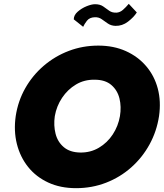

<svg xmlns="http://www.w3.org/2000/svg" viewBox="-20 -956 854 1002"><path d="M365 -855 414 -816Q420 -830 433.5 -847.5Q447 -865 474 -866Q495 -867 510.5 -856Q526 -845 542.5 -833.5Q559 -822 582 -821Q618 -820 648 -843Q678 -866 694 -891L652 -936Q637 -918 621.5 -904.5Q606 -891 588 -890Q565 -889 550 -900Q535 -911 518.5 -922.5Q502 -934 476 -934Q458 -934 432 -923.5Q406 -913 385.5 -895Q365 -877 365 -855ZM62 -350Q51 -273 68 -205Q85 -137 126.5 -85Q168 -33 231.5 -3.5Q295 26 377 26Q460 26 533.5 -2.5Q607 -31 665 -82.5Q723 -134 760.5 -202.5Q798 -271 810 -350Q821 -427 803.5 -493.5Q786 -560 743 -610.5Q700 -661 636.5 -689.5Q573 -718 493 -718Q412 -718 339.5 -690.5Q267 -663 208.5 -613Q150 -563 112 -496Q74 -429 62 -350ZM266 -350Q275 -402 304 -445.5Q333 -489 376.5 -515Q420 -541 474 -540Q529 -540 561 -512.5Q593 -485 603.5 -442Q614 -399 606 -350Q597 -298 568.5 -254.5Q540 -211 496 -185Q452 -159 398 -160Q345 -161 313 -188Q281 -215 270 -258Q259 -301 266 -350Z"/></svg>

Font: Jost* 800 Heavy Italic
Style: Italic
Weight: 800
Italic angle: -10°
Version: Version 3.200; ttfautohint (v0.97) -l 8 -r 50 -G 200 -x 14 -